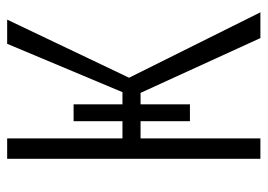

<svg xmlns="http://www.w3.org/2000/svg" viewBox="-126 -625 751 539"><g transform="rotate(-90 249.5 -355.5)"><path d="M226.1 -336.4V-197.8H178.7V-336.4H130.4V0H73.2V-710.9H130.4V-387.2H178.7V-524.4H226.1V-387.2H260.3L396 -710.9H463.9L300.8 -368.7L484.4 0H412.1L258.3 -336.4Z"/></g></svg>

Font: RobotoCondensed-Light
Style: Light
Weight: 300
Designer: Google
Version: Version 1.200311; 2013